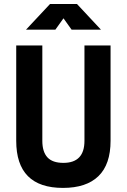

<svg xmlns="http://www.w3.org/2000/svg" viewBox="-20 -918 626 948"><path d="M291 9.8Q60.1 9.8 60.1 -222.7V-693.4H189V-222.7Q189 -168.5 214.1 -141.1Q239.3 -113.8 293 -113.8Q397 -113.8 397 -222.7V-693.4H525.9V-222.7Q525.9 -106.4 466.1 -48.3Q406.2 9.8 291 9.8ZM108.4 -771.5 227.1 -898.4H359.9L478.5 -771.5H333.5L293.5 -827.6L253.4 -771.5Z"/></svg>

Font: Caskaydia Cove
Style: Bold
Weight: 700
Monospace: yes
Designer: Aaron Bell
Foundry: Saja Typeworks
Version: Version 4.300; ttfautohint (v1.8.3)